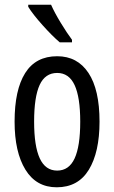

<svg xmlns="http://www.w3.org/2000/svg" viewBox="-20 -786 485 816"><path d="M221 10Q134 10 88 -65Q42 -140 42 -269Q42 -404 87 -475.5Q132 -547 223 -547Q309 -547 356 -476Q403 -405 403 -269Q403 -139 357.5 -64.5Q312 10 221 10ZM223 -61Q273 -61 297 -112.5Q321 -164 321 -269Q321 -373 297 -424.5Q273 -476 223 -476Q172 -476 148.5 -425Q125 -374 125 -269Q125 -165 149 -113Q173 -61 223 -61ZM286 -617V-606H234Q202 -633 160.5 -679.5Q119 -726 100 -757V-766H197Q212 -732 238.5 -688.5Q265 -645 286 -617Z"/></svg>

Font: Noto Sans UI Cond
Style: Regular
Weight: 400
Width: 3
Designer: Monotype Design Team
Foundry: Monotype Imaging Inc.
Version: Version 1.001